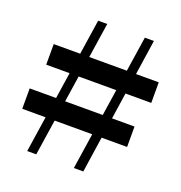

<svg xmlns="http://www.w3.org/2000/svg" viewBox="-131 -842 899 955"><g transform="rotate(20 318.0 -365.0)"><path d="M117 0 227 -730H275L165 0ZM22 -297H577V-189H22ZM615 -436H59V-545H615ZM364 0 474 -730H522L414 0Z"/></g></svg>

Font: Noto Serif TC ExtraLight Black
Style: Regular
Weight: 900
Version: Version 2.003-H1;hotconv 1.1.1;makeotfexe 2.6.0